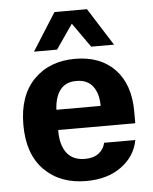

<svg xmlns="http://www.w3.org/2000/svg" viewBox="-52 -759 647 813"><g transform="rotate(-5 271.5 -352.5)"><path d="M282.2 9.8Q171.4 9.8 104.2 -57.9Q37.1 -125.5 37.1 -250Q37.1 -374 103.5 -441.9Q169.9 -509.8 278.8 -509.8Q386.7 -509.8 448.2 -445.3Q509.8 -380.9 509.8 -265.1V-215.8H182.1V-210.9Q182.1 -150.9 208 -117.4Q233.9 -84 285.2 -84Q321.3 -84 343.5 -101.1Q365.7 -118.2 371.1 -145H503.9Q490.7 -76.2 431.6 -33.2Q372.6 9.8 282.2 9.8ZM108.9 -555.2 210 -714.8H348.1L449.2 -555.2H352.1L278.8 -659.2L207 -555.2ZM182.1 -301.8H370.1Q370.1 -354.5 346.7 -385.3Q323.2 -416 276.9 -416Q231.4 -416 208 -386Q184.6 -356 182.1 -301.8Z"/></g></svg>

Font: TASA Orbiter Text
Style: Bold
Weight: 700
Designer: Weizhong Zhang
Version: Version 1.000;Glyphs 3.1.2 (3151)